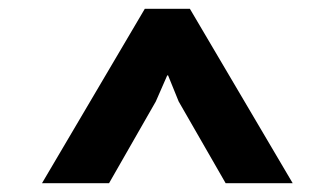

<svg xmlns="http://www.w3.org/2000/svg" viewBox="-20 -830 758 435"><path d="M410.2 -810.1 643.1 -415H491.2L384.8 -600.1L360.8 -659.2H358.9L333 -600.1L227.1 -415H75.2L308.1 -810.1Z"/></svg>

Font: Sinkin Sans 600 SemiBold
Style: Regular
Weight: 600
Designer: Keith Bates
Foundry: K-Type
Version: Sinkin Sans (version 1.0)  by Keith Bates   •   © 2014   www